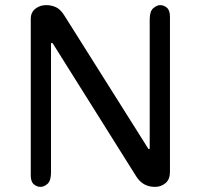

<svg xmlns="http://www.w3.org/2000/svg" viewBox="-20 -729 783 749"><path d="M138 0Q124 0 112 -10Q100 -20 100 -45V-655Q100 -681 118 -695Q136 -709 160 -709Q180 -709 198 -701Q216 -693 232 -667L559 -148H564V-653Q564 -685 578 -697Q592 -709 605 -709Q619 -709 631 -699Q643 -689 643 -664V-58Q643 -29 625.5 -14.5Q608 0 585 0Q560 0 542 -10.5Q524 -21 512 -40L185 -561H179V-56Q179 -24 165.5 -12Q152 0 138 0Z"/></svg>

Font: Marmelad
Style: Regular
Weight: 400
Designer: Manvel Shmavonyan
Foundry: Cyreal
Version: Version 1.110; ttfautohint (v1.8.4.7-5d5b)